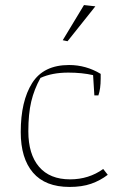

<svg xmlns="http://www.w3.org/2000/svg" viewBox="-20 -729 484 759"><path d="M228 -570 312 -709 357 -704 247 -566ZM62 -207Q62 -329 107 -400.5Q152 -472 253 -472Q320 -472 378 -437V-418Q378 -378 369 -352H353L348 -432Q304 -442 250 -442Q186 -442 140 -421Q115 -376 103.5 -327.5Q92 -279 92 -210Q92 -119 134.5 -69.5Q177 -20 257 -20Q331 -20 388 -61L406 -38Q376 -15 340 -2.5Q304 10 255 10Q159 10 110.5 -46.5Q62 -103 62 -207Z"/></svg>

Font: Athiti ExtraLight
Style: Regular
Weight: 250
Version: Version 1.032